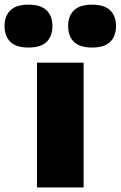

<svg xmlns="http://www.w3.org/2000/svg" viewBox="-99 -824 530 844"><path d="M63.5 0V-548.5H268.5V0ZM306 -615Q251.5 -615 226 -640Q200.5 -665 200.5 -709.5Q200.5 -753.5 226 -778.5Q251.5 -803.5 306 -803.5Q360 -803.5 385.5 -778.5Q411 -753.5 411 -709.5Q411 -665 385.5 -640Q360 -615 306 -615ZM26 -615Q-28 -615 -53.5 -640Q-79 -665 -79 -709.5Q-79 -753.5 -53.5 -778.5Q-28 -803.5 26 -803.5Q80.5 -803.5 106 -778.5Q131.5 -753.5 131.5 -709.5Q131.5 -665 106 -640Q80.5 -615 26 -615Z"/></svg>

Font: Encode Sans Expanded Expanded ExtraBold
Style: Regular
Weight: 800
Width: 7
Designer: Multiple Designers
Foundry: Impallari Type
Version: Version 3.000; ttfautohint (v1.8.3) -l 8 -r 50 -G 200 -x 14 